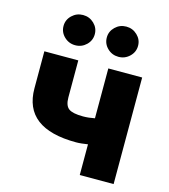

<svg xmlns="http://www.w3.org/2000/svg" viewBox="-114 -859 838 950"><g transform="rotate(15 305.5 -384.5)"><path d="M323.2 -151.4Q55.2 -151.4 55.2 -356.4V-545.9H229V-356.4Q229 -314.5 249.5 -299.3Q270 -284.2 323.2 -284.2Q351.6 -284.2 382.8 -290.5V-545.9H556.2V0H382.8V-157.2Q367.2 -154.8 351.8 -153.1Q336.4 -151.4 323.2 -151.4ZM194.3 -614.3Q161.6 -614.3 137.9 -637Q114.3 -659.7 114.3 -691.9Q114.3 -723.6 137.9 -746.3Q161.6 -769 194.3 -769Q227.5 -769 251 -746.3Q274.4 -723.6 274.4 -691.9Q274.4 -659.7 251 -637Q227.5 -614.3 194.3 -614.3ZM416 -614.3Q382.8 -614.3 359.4 -637Q335.9 -659.7 335.9 -691.9Q335.9 -723.6 359.4 -746.3Q382.8 -769 416 -769Q448.7 -769 472.4 -746.3Q496.1 -723.6 496.1 -691.9Q496.1 -659.7 472.4 -637Q448.7 -614.3 416 -614.3Z"/></g></svg>

Font: Inter Extra Bold
Style: Regular
Weight: 800
Designer: Rasmus Andersson
Foundry: rsms
Version: Version 4.000;git-3c8e0fc